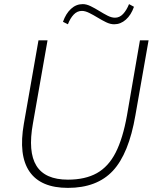

<svg xmlns="http://www.w3.org/2000/svg" viewBox="-20 -906 746 933"><path d="M660 -710H702L638 -346Q606 -159 528.5 -76Q451 7 310 7Q178 7 123.5 -72Q69 -151 96 -305L167 -710H211L140 -306Q115 -168 157 -100.5Q199 -33 310 -33Q394 -33 450.5 -64.5Q507 -96 542 -164.5Q577 -233 597 -345ZM535 -788Q516 -788 495.5 -798Q475 -808 454.5 -820.5Q434 -833 414 -843Q394 -853 378 -853Q355 -853 338 -835Q321 -817 310 -788L286 -800Q300 -840 325 -863Q350 -886 382 -886Q400 -886 420.5 -876Q441 -866 462 -853Q483 -840 502.5 -830Q522 -820 539 -820Q561 -820 578 -838Q595 -856 607 -886L631 -873Q617 -833 591.5 -810.5Q566 -788 535 -788Z"/></svg>

Font: Livvic ExtraLight
Style: Italic
Weight: 275
Italic angle: -10°
Designer: Jacques Le Bailly, Baron von Fonthausen
Version: Version 1.001; ttfautohint (v1.8.2)